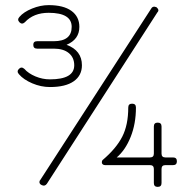

<svg xmlns="http://www.w3.org/2000/svg" viewBox="-20 -725 746 750"><path d="M54 -435Q44 -446 54 -456Q64 -466 75 -456Q91 -438 118.5 -426.5Q146 -415 175 -415Q270 -415 270 -470Q270 -500 249 -517.5Q228 -535 190 -535H125Q110 -535 110 -550Q110 -564 125 -564H190Q260 -564 260 -620Q260 -675 170 -675Q111 -675 77 -638Q66 -628 56 -638Q46 -648 56 -659Q72 -678 105 -691.5Q138 -705 170 -705Q228 -705 259 -682.5Q290 -660 290 -620Q290 -571 240 -550Q300 -528 300 -470Q300 -430 268 -407.5Q236 -385 175 -385Q140 -385 106 -399.5Q72 -414 54 -435ZM138 -23 571 -692Q575 -699 583 -699Q585 -699 591 -697Q604 -686 595 -677L163 -7Q155 4 143 -2Q134 -6 134 -14Q134 -19 138 -23ZM378 -88V-93Q378 -97 381 -100Q434 -145 457.5 -191Q481 -237 481 -305Q481 -320 496 -320Q511 -320 511 -305Q511 -242 490.5 -190.5Q470 -139 436 -110H566Q581 -110 581 -125V-231Q581 -246 596 -246Q611 -246 611 -231V-125Q611 -110 626 -110H656Q671 -110 671 -95Q671 -80 656 -80H626Q611 -80 611 -65V-10Q611 5 596 5Q581 5 581 -10V-65Q581 -80 566 -80H391Q381 -80 378 -88Z"/></svg>

Font: ClassicType
Style: Regular
Weight: 400
Version: Version 1.004